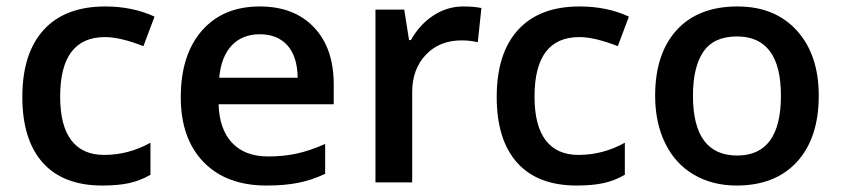

<svg xmlns="http://www.w3.org/2000/svg" viewBox="-20 -570 2628 600"><path d="M299.8 9.8Q177.2 9.8 113.5 -61.8Q49.8 -133.3 49.8 -267.1Q49.8 -403.3 116.5 -476.6Q183.1 -549.8 309.1 -549.8Q394.5 -549.8 462.9 -518.1L428.2 -425.8Q355.5 -454.1 308.1 -454.1Q168 -454.1 168 -268.1Q168 -177.2 202.9 -131.6Q237.8 -85.9 305.2 -85.9Q381.8 -85.9 450.2 -124V-23.9Q419.4 -5.9 384.5 2Q349.6 9.8 299.8 9.8Z M813 9.8Q687 9.8 616 -63.7Q544.9 -137.2 544.9 -266.1Q544.9 -398.4 610.8 -474.1Q676.8 -549.8 792 -549.8Q898.9 -549.8 960.9 -484.9Q1022.9 -419.9 1022.9 -306.2V-244.1H663.1Q665.5 -165.5 705.6 -123.3Q745.6 -81.1 818.4 -81.1Q866.2 -81.1 907.5 -90.1Q948.7 -99.1 996.1 -120.1V-26.9Q954.1 -6.8 911.1 1.5Q868.2 9.8 813 9.8ZM792 -462.9Q737.3 -462.9 704.3 -428.2Q671.4 -393.6 665 -327.1H910.2Q909.2 -394 877.9 -428.5Q846.7 -462.9 792 -462.9Z M1427.2 -549.8Q1461.9 -549.8 1484.4 -544.9L1473.1 -438Q1448.7 -443.8 1422.4 -443.8Q1353.5 -443.8 1310.8 -398.9Q1268.1 -354 1268.1 -282.2V0H1153.3V-540H1243.2L1258.3 -444.8H1264.2Q1291 -493.2 1334.2 -521.5Q1377.4 -549.8 1427.2 -549.8Z M1782.2 9.8Q1659.7 9.8 1595.9 -61.8Q1532.2 -133.3 1532.2 -267.1Q1532.2 -403.3 1598.9 -476.6Q1665.5 -549.8 1791.5 -549.8Q1877 -549.8 1945.3 -518.1L1910.6 -425.8Q1837.9 -454.1 1790.5 -454.1Q1650.4 -454.1 1650.4 -268.1Q1650.4 -177.2 1685.3 -131.6Q1720.2 -85.9 1787.6 -85.9Q1864.3 -85.9 1932.6 -124V-23.9Q1901.9 -5.9 1866.9 2Q1832 9.8 1782.2 9.8Z M2538.6 -271Q2538.6 -138.7 2470.7 -64.5Q2402.8 9.8 2281.7 9.8Q2206.1 9.8 2147.9 -24.4Q2089.8 -58.6 2058.6 -122.6Q2027.3 -186.5 2027.3 -271Q2027.3 -402.3 2094.7 -476.1Q2162.1 -549.8 2284.7 -549.8Q2401.9 -549.8 2470.2 -474.4Q2538.6 -398.9 2538.6 -271ZM2145.5 -271Q2145.5 -84 2283.7 -84Q2420.4 -84 2420.4 -271Q2420.4 -456.1 2282.7 -456.1Q2210.4 -456.1 2178 -408.2Q2145.5 -360.4 2145.5 -271Z"/></svg>

Font: f2_52653          
Style: Regular
Weight: 600
Foundry: Ascender Corporation
Version: Version 1.10